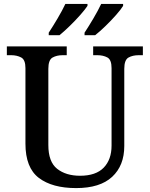

<svg xmlns="http://www.w3.org/2000/svg" viewBox="-20 -951 765 981"><path d="M369 10Q247 10 178.5 -42Q110 -94 110 -217V-603Q110 -646 88 -657.5Q66 -669 37 -669H15V-714H321V-669H300Q270 -669 248.5 -657Q227 -645 227 -599V-210Q227 -124 272 -88.5Q317 -53 389 -53Q470 -53 510 -94.5Q550 -136 550 -207V-603Q550 -646 528.5 -657.5Q507 -669 477 -669H456V-714H710V-669H689Q658 -669 636.5 -657Q615 -645 615 -599V-205Q615 -105 553 -47.5Q491 10 369 10ZM412 -784Q433 -816 457 -856.5Q481 -897 497 -931H609V-921Q599 -904 573.5 -875Q548 -846 518.5 -817.5Q489 -789 466 -771H412ZM229 -784Q250 -816 274 -856.5Q298 -897 314 -931H427V-921Q416 -904 390.5 -875Q365 -846 335.5 -817.5Q306 -789 284 -771H229Z"/></svg>

Font: Noto Serif Toto Medium
Style: Regular
Weight: 500
Designer: Monotype Design Team
Foundry: Monotype Imaging Inc.
Version: Version 2.001; ttfautohint (v1.8.4.7-5d5b)